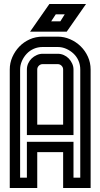

<svg xmlns="http://www.w3.org/2000/svg" viewBox="-20 -944 504 964"><path d="M29 -595Q29 -628 42 -657.5Q55 -687 77 -710Q99 -733 129 -746.5Q159 -760 194 -760H270Q302 -760 332 -747Q362 -734 385 -711.5Q408 -689 421.5 -659Q435 -629 435 -595V0H297V-180H167V0H29ZM81 -52H115V-232H349V-52H383V-595Q383 -619 374 -639.5Q365 -660 349 -675Q333 -690 312.5 -699Q292 -708 270 -708H194Q170 -708 149.5 -699Q129 -690 114 -674Q99 -658 90 -637.5Q81 -617 81 -595ZM270 -674Q286 -674 300.5 -667.5Q315 -661 325.5 -650Q336 -639 342.5 -624.5Q349 -610 349 -595V-266H115V-595Q115 -611 121.5 -625.5Q128 -640 139 -650.5Q150 -661 164.5 -667.5Q179 -674 194 -674ZM167 -318H297V-595Q297 -606 289 -614Q281 -622 270 -622H194Q183 -622 175 -614Q167 -606 167 -595ZM305 -872H260L237 -837H283ZM228 -924H412L315 -785H131Z"/></svg>

Font: Aurach Bi
Style: Regular
Weight: 400
Designer: Peter Wiegel
Foundry: Peter Wiegel
Version: Version 1.002